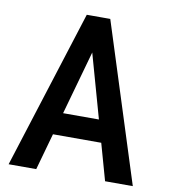

<svg xmlns="http://www.w3.org/2000/svg" viewBox="-80 -780 749 849"><g transform="rotate(10 294.0 -355.5)"><path d="M311.5 -613.3 139.6 0H15.6L241.2 -710.9H318.4ZM448.7 0 276.4 -613.3 268.1 -710.9H346.7L573.2 0ZM451.7 -264.2V-164.6H120.6V-264.2Z"/></g></svg>

Font: Roboto Condensed Medium
Style: Regular
Weight: 500
Designer: Christian Robertson
Foundry: Google
Version: Version 3.0